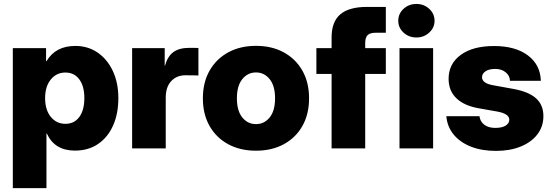

<svg xmlns="http://www.w3.org/2000/svg" viewBox="-20 -763 2835 987"><path d="M45.9 204.1V-515.6H216.8V-448.7H219.2Q265.6 -526.9 367.2 -526.9Q432.1 -526.9 481.9 -492.7Q531.7 -458.5 560.1 -397.9Q588.4 -337.4 588.4 -258.8Q588.4 -177.2 560.8 -116.5Q533.2 -55.7 483.2 -22.2Q433.1 11.2 365.2 11.2Q260.7 11.2 220.7 -76.7H218.8V204.1ZM316.4 -126.5Q361.8 -126.5 387.7 -161.6Q413.6 -196.8 413.6 -258.8Q413.6 -319.8 387.7 -355Q361.8 -390.1 316.4 -390.1Q270 -390.1 241 -354.2Q211.9 -318.4 211.9 -258.8Q211.9 -198.2 241 -162.4Q270 -126.5 316.4 -126.5Z M659.2 0V-515.6H826.7V-424.3H827.6Q841.8 -474.1 871.8 -495.6Q901.9 -517.1 954.1 -517.1Q967.3 -517.1 978.5 -516.8Q989.7 -516.6 1000 -516.6V-375Q991.2 -375.5 971.2 -375.7Q951.2 -376 933.1 -376Q887.7 -376 859.9 -345.7Q832 -315.4 832 -261.2V0Z M1295.9 11.7Q1214.8 11.7 1153.3 -21.5Q1091.8 -54.7 1057.4 -115.2Q1022.9 -175.8 1022.9 -257.8Q1022.9 -339.4 1057.4 -399.9Q1091.8 -460.4 1153.3 -493.9Q1214.8 -527.3 1295.9 -527.3Q1377.4 -527.3 1438.7 -493.9Q1500 -460.4 1534.4 -399.9Q1568.8 -339.4 1568.8 -257.8Q1568.8 -175.8 1534.4 -115.2Q1500 -54.7 1438.7 -21.5Q1377.4 11.7 1295.9 11.7ZM1295.9 -125Q1338.4 -125 1366.2 -159.2Q1394 -193.4 1394 -257.8Q1394 -321.8 1366.2 -356.2Q1338.4 -390.6 1295.9 -390.6Q1253.4 -390.6 1225.6 -356.2Q1197.8 -321.8 1197.8 -257.8Q1197.8 -193.4 1225.6 -159.2Q1253.4 -125 1295.9 -125Z M1963.4 -515.6V-382.8H1857.4V0H1684.6V-382.8H1606.4V-515.6H1684.6V-570.8Q1684.6 -650.9 1729.2 -689.2Q1773.9 -727.5 1867.2 -727.5H1963.4V-594.7H1911.6Q1881.8 -594.7 1869.6 -582.3Q1857.4 -569.8 1857.4 -541V-515.6Z M2033.7 0V-515.6H2206.5V0ZM2120.6 -570.3Q2081.5 -570.3 2054.4 -595.5Q2027.3 -620.6 2027.3 -656.2Q2027.3 -692.4 2054.4 -717.5Q2081.5 -742.7 2120.6 -742.7Q2159.2 -742.7 2186.5 -717.5Q2213.9 -692.4 2213.9 -656.2Q2213.9 -620.6 2186.5 -595.5Q2159.2 -570.3 2120.6 -570.3Z M2760.3 -347.7H2601.6Q2601.1 -373.5 2579.8 -391.1Q2558.6 -408.7 2525.9 -408.7Q2493.7 -408.7 2475.8 -396.5Q2458 -384.3 2458 -366.2Q2458 -335.4 2512.7 -325.2L2617.2 -306.2Q2697.3 -292 2735.4 -257.8Q2773.4 -223.6 2773.4 -166Q2773.4 -112.8 2742.7 -72.5Q2711.9 -32.2 2657 -9.8Q2602.1 12.7 2529.3 12.7Q2457 12.7 2401.4 -9Q2345.7 -30.8 2312.5 -70.8Q2279.3 -110.8 2274.4 -165.5H2444.8Q2448.2 -138.2 2469.5 -121.8Q2490.7 -105.5 2526.4 -105.5Q2560.5 -105.5 2579.3 -117.2Q2598.1 -128.9 2598.1 -147.5Q2598.1 -178.2 2536.6 -189.5L2442.4 -206.1Q2366.2 -219.2 2326.2 -257.8Q2286.1 -296.4 2286.1 -357.9Q2286.1 -435.1 2348.4 -480.7Q2410.6 -526.4 2519.5 -526.4Q2629.4 -526.4 2693.6 -478.3Q2757.8 -430.2 2760.3 -347.7Z"/></svg>

Font: Inter Display Extra Bold
Style: Regular
Weight: 800
Designer: Rasmus Andersson
Foundry: rsms
Version: Version 4.000;git-4fc901f